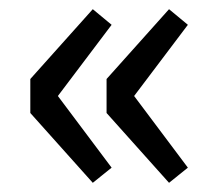

<svg xmlns="http://www.w3.org/2000/svg" viewBox="-20 -461 482 418"><path d="M182 -63 46 -215V-289L182 -441L223 -407L106 -252L223 -96ZM348 -63 212 -215V-289L348 -441L389 -407L272 -252L389 -96Z"/></svg>

Font: Mada Medium
Style: Regular
Weight: 500
Designer: Khaled Hosny
Version: Version 1.5